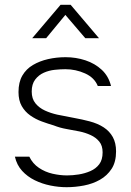

<svg xmlns="http://www.w3.org/2000/svg" viewBox="-20 -772 546 799"><path d="M257 7Q224 7 189.5 0Q155 -7 124.5 -22Q94 -37 72 -61Q50 -85 42 -120H102Q116 -91 142 -73.5Q168 -56 199 -49Q230 -42 259 -42Q282 -42 307.5 -46Q333 -50 356 -60Q379 -70 393 -88.5Q407 -107 407 -138Q407 -166 393 -183Q379 -200 357 -210Q335 -220 311 -225Q286 -230 257.5 -235Q229 -240 204 -250Q180 -257 154 -266.5Q128 -276 106 -291.5Q84 -307 70.5 -330.5Q57 -354 57 -389Q57 -430 73 -457.5Q89 -485 117 -501.5Q145 -518 180 -526Q215 -534 253 -534Q296 -534 335.5 -521Q375 -508 403.5 -481.5Q432 -455 442 -414H387Q373 -449 334 -466.5Q295 -484 252 -484Q232 -484 208 -481.5Q184 -479 162.5 -469.5Q141 -460 126.5 -441Q112 -422 112 -391Q112 -361 127.5 -342Q143 -323 167 -312Q191 -301 218 -295Q251 -288 287 -281.5Q323 -275 353 -267Q387 -258 411.5 -242Q436 -226 449.5 -201.5Q463 -177 463 -142Q463 -98 444.5 -69.5Q426 -41 396 -24Q366 -7 329.5 0Q293 7 257 7ZM114 -613 232 -752H274L392 -613H335L252 -710L172 -613Z"/></svg>

Font: Onest ExtraLight
Style: Regular
Weight: 250
Designer: Dmitri Voloshin, Andrey Kudryavtsev
Foundry: Dmitri Voloshin, Andrey Kudryavtsev
Version: Version 1.000;gftools[0.9.33]